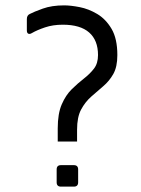

<svg xmlns="http://www.w3.org/2000/svg" viewBox="-20 -695 525 715"><path d="M195 -168V-217Q195 -272 210 -306.5Q225 -341 247.5 -363Q270 -385 292.5 -402.5Q315 -420 330 -439.5Q345 -459 345 -490Q345 -545 312 -574Q279 -603 214 -603Q177 -603 147.5 -593Q118 -583 99 -572Q91 -567 85.5 -569.5Q80 -572 80 -582V-624Q80 -638 91 -643Q106 -651 139.5 -663Q173 -675 219 -675Q243 -675 276.5 -668.5Q310 -662 342 -643Q374 -624 395.5 -587.5Q417 -551 417 -490Q417 -446 402 -419.5Q387 -393 364.5 -374Q342 -355 319.5 -335Q297 -315 282 -287Q267 -259 267 -212V-168ZM207 0Q191 0 191 -16V-64Q191 -80 207 -80H255Q271 -80 271 -64V-16Q271 0 255 0Z"/></svg>

Font: Pitagon Sans
Style: Regular
Weight: 400
Designer: Travis Tran
Foundry: Pitagon
Version: Version 1.001; ttfautohint (v1.8.4.7-5d5b);gftools[0.9.26]